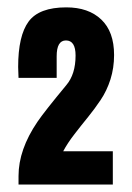

<svg xmlns="http://www.w3.org/2000/svg" viewBox="-20 -804 355 516"><path d="M29.8 -308.1V-331.1Q29.8 -401.9 80.6 -476.6Q99.1 -503.9 158.2 -575.2Q183.1 -604.5 183.1 -654.8Q183.1 -695.3 157.2 -695.3Q132.3 -695.3 132.3 -652.8V-594.7H29.8L28.8 -624Q28.8 -708 56.9 -746.1Q85 -784.2 158.2 -784.2Q217.8 -784.2 252.2 -751.5Q286.6 -718.8 286.6 -656.2Q286.6 -621.6 276.9 -590.8Q267.1 -560.1 250.5 -535.4Q233.9 -510.7 216.8 -489.7Q199.7 -468.8 180.4 -443.8Q161.1 -418.9 149.9 -397.5H283.2V-308.1Z"/></svg>

Font: Anton
Style: Regular
Weight: 400
Foundry: vernon adams
Version: Version 1.000